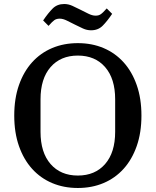

<svg xmlns="http://www.w3.org/2000/svg" viewBox="-20 -925 776 957"><path d="M368 -50Q454 -50 504 -107.5Q554 -165 554 -268V-430Q554 -533 504 -590.5Q454 -648 368 -648Q282 -648 232 -590.5Q182 -533 182 -430V-268Q182 -165 232 -107.5Q282 -50 368 -50ZM368 12Q298 12 240 -12.5Q182 -37 140 -83.5Q98 -130 74.5 -197Q51 -264 51 -349Q51 -434 74.5 -501Q98 -568 140 -614.5Q182 -661 240 -685.5Q298 -710 368 -710Q438 -710 496 -685.5Q554 -661 596 -614.5Q638 -568 661.5 -501Q685 -434 685 -349Q685 -264 661.5 -197Q638 -130 596 -83.5Q554 -37 496 -12.5Q438 12 368 12ZM434 -774Q413 -774 393.5 -783Q374 -792 354 -802Q334 -812 314 -822Q294 -832 278 -832Q262 -832 251.5 -825Q241 -818 222 -796L195 -823Q220 -860 242.5 -882.5Q265 -905 300 -905Q321 -905 340.5 -896Q360 -887 380 -877Q400 -867 420 -857Q440 -847 456 -847Q464 -847 470 -848.5Q476 -850 482 -854Q488 -858 495 -865Q502 -872 512 -883L539 -856Q514 -819 491.5 -796.5Q469 -774 434 -774Z"/></svg>

Font: IBM Plex Serif Medm
Style: Regular
Weight: 500
Designer: Mike Abbink, Paul van der Laan, Pieter van Rosmalen
Foundry: Bold Monday
Version: Version 3.001